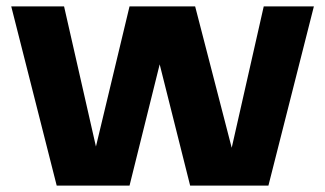

<svg xmlns="http://www.w3.org/2000/svg" viewBox="-20 -580 1016 600"><path d="M157.2 0 15.1 -560.1H180.2L279.8 -122.1L384.8 -560.1H589.8L704.1 -118.2L804.2 -560.1H960.9L818.8 0H574.2L479 -378.9L384.8 0Z"/></svg>

Font: TASA Explorer
Style: Regular
Weight: 900
Designer: Weizhong Zhang
Foundry: Local Remote
Version: Version 1.000;Glyphs 3.1.2 (3151)